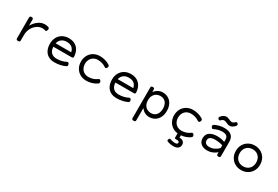

<svg xmlns="http://www.w3.org/2000/svg" viewBox="75 -1815 4647 3213"><g transform="rotate(30 2398.5 -208.5)"><path d="M505.9 -451.7Q529.8 -443.8 529.8 -420.4Q529.8 -412.6 527.8 -405.3Q523.4 -389.2 517.3 -381.1Q511.2 -373 502 -373Q496.6 -373 491.2 -375Q463.9 -383.8 437.5 -383.8Q381.3 -383.8 332 -349.6Q282.7 -315.4 252.9 -257.6Q223.1 -199.7 223.1 -131.8V-26.9Q223.1 -9.8 215.1 -2.4Q207 4.9 187 4.9H186Q166 4.9 158 -2.4Q149.9 -9.8 149.9 -26.9V-424.3Q149.9 -441.4 157.2 -448.7Q164.6 -456.1 183.6 -456.1H184.6Q203.6 -456.1 210.9 -448.7Q218.3 -441.4 218.3 -424.3V-309.6Q260.7 -381.3 318.8 -421.6Q377 -461.9 441.9 -461.9Q473.6 -461.9 505.9 -451.7Z M1131.3 -237.8Q1132.3 -221.7 1124.8 -214.6Q1117.2 -207.5 1100.6 -207.5H747.1Q750.5 -134.8 788.1 -97.4Q825.7 -60.1 894 -60.1Q942.9 -60.1 989.5 -71.3Q1036.1 -82.5 1069.8 -102.1Q1078.1 -106.4 1085 -106.4Q1094.2 -106.4 1101.8 -99.4Q1109.4 -92.3 1113.8 -79.1Q1117.2 -70.3 1117.2 -61.5Q1117.2 -42 1095.7 -31.7Q1056.2 -12.7 1002.4 -1Q948.7 10.7 894 10.7Q823.2 10.7 773.4 -17.6Q723.6 -45.9 697.8 -99.1Q671.9 -152.3 671.9 -225.6Q671.9 -295.4 701.4 -349.1Q731 -402.8 783.7 -432.4Q836.4 -461.9 903.8 -461.9Q974.6 -461.9 1024.4 -433.3Q1074.2 -404.8 1100.8 -354.5Q1127.4 -304.2 1131.3 -237.8ZM752 -275.9H1052.2Q1042 -331.5 1004.6 -361.3Q967.3 -391.1 903.8 -391.1Q843.3 -391.1 803.7 -360.6Q764.2 -330.1 752 -275.9Z M1695.8 -408.2Q1712.9 -397.5 1712.9 -380.4Q1712.9 -369.1 1705.6 -356Q1695.8 -335.9 1680.2 -335.9Q1670.9 -335.9 1662.1 -342.3Q1593.3 -389.6 1506.3 -389.6Q1459.5 -389.6 1423.6 -368.7Q1387.7 -347.7 1367.9 -310.3Q1348.1 -272.9 1348.1 -225.6Q1348.1 -178.2 1367.9 -140.9Q1387.7 -103.5 1423.6 -82.5Q1459.5 -61.5 1506.3 -61.5Q1551.3 -61.5 1593.5 -75.4Q1635.7 -89.4 1670.4 -115.7Q1680.2 -123 1689 -123Q1704.1 -123 1714.8 -104.5Q1723.1 -90.3 1723.1 -79.1Q1723.1 -63 1707.5 -51.8Q1667.5 -22.5 1614.5 -5.9Q1561.5 10.7 1506.3 10.7Q1436.5 10.7 1383.1 -20Q1329.6 -50.8 1300.3 -104.5Q1271 -158.2 1271 -225.6Q1271 -293 1300.3 -346.7Q1329.6 -400.4 1383.1 -431.2Q1436.5 -461.9 1506.3 -461.9Q1558.6 -461.9 1606.7 -448.2Q1654.8 -434.6 1695.8 -408.2Z M2330.6 -237.8Q2331.5 -221.7 2324 -214.6Q2316.4 -207.5 2299.8 -207.5H1946.3Q1949.7 -134.8 1987.3 -97.4Q2024.9 -60.1 2093.3 -60.1Q2142.1 -60.1 2188.7 -71.3Q2235.4 -82.5 2269 -102.1Q2277.3 -106.4 2284.2 -106.4Q2293.5 -106.4 2301 -99.4Q2308.6 -92.3 2313 -79.1Q2316.4 -70.3 2316.4 -61.5Q2316.4 -42 2294.9 -31.7Q2255.4 -12.7 2201.7 -1Q2147.9 10.7 2093.3 10.7Q2022.5 10.7 1972.7 -17.6Q1922.9 -45.9 1897 -99.1Q1871.1 -152.3 1871.1 -225.6Q1871.1 -295.4 1900.6 -349.1Q1930.2 -402.8 1982.9 -432.4Q2035.6 -461.9 2103 -461.9Q2173.8 -461.9 2223.6 -433.3Q2273.4 -404.8 2300 -354.5Q2326.7 -304.2 2330.6 -237.8ZM1951.2 -275.9H2251.5Q2241.2 -331.5 2203.9 -361.3Q2166.5 -391.1 2103 -391.1Q2042.5 -391.1 2002.9 -360.6Q1963.4 -330.1 1951.2 -275.9Z M2930.2 -225.6Q2930.2 -153.3 2903.1 -99.9Q2876 -46.4 2828.4 -17.8Q2780.8 10.7 2720.2 10.7Q2628.4 10.7 2565.4 -69.8V162.6Q2565.4 179.7 2557.4 187Q2549.3 194.3 2529.3 194.3H2528.3Q2508.3 194.3 2500.2 187Q2492.2 179.7 2492.2 162.6V-424.3Q2492.2 -441.4 2499.5 -448.7Q2506.8 -456.1 2525.9 -456.1H2526.9Q2545.9 -456.1 2553.2 -448.7Q2560.5 -441.4 2560.5 -424.3V-378.9Q2591.3 -418.9 2631.8 -440.4Q2672.4 -461.9 2720.2 -461.9Q2780.8 -461.9 2828.4 -433.3Q2876 -404.8 2903.1 -351.3Q2930.2 -297.9 2930.2 -225.6ZM2565.4 -225.6Q2565.4 -174.8 2584.7 -137.7Q2604 -100.6 2637.9 -81.1Q2671.9 -61.5 2715.3 -61.5Q2758.8 -61.5 2790.3 -82.3Q2821.8 -103 2838.4 -140.4Q2855 -177.7 2855 -225.6Q2855 -273.4 2838.4 -310.8Q2821.8 -348.1 2790.3 -368.9Q2758.8 -389.6 2715.3 -389.6Q2671.9 -389.6 2637.9 -370.1Q2604 -350.6 2584.7 -313.5Q2565.4 -276.4 2565.4 -225.6Z M3522 -79.1Q3522 -63 3506.3 -51.8Q3472.2 -26.9 3428 -10.7Q3383.8 5.4 3336.4 9.3V55.2Q3385.7 54.7 3410.6 77.6Q3435.5 100.6 3435.5 137.2Q3435.5 179.7 3405.3 205.1Q3375 230.5 3315.9 230.5Q3282.7 230.5 3251.5 224.6Q3220.2 218.8 3195.3 207Q3184.1 202.1 3184.1 189.9Q3184.1 183.1 3188 172.9Q3196.3 150.9 3210.4 150.9Q3214.4 150.9 3216.8 151.9Q3237.8 159.7 3262.9 165Q3288.1 170.4 3311 170.4Q3335.9 170.4 3350.1 162.4Q3364.3 154.3 3364.3 139.2Q3364.3 123 3351.1 115.2Q3337.9 107.4 3307.6 107.4L3288.6 107.9Q3281.2 107.9 3276.6 102.8Q3272 97.7 3272 86.4V8.8Q3210.9 1.5 3165.3 -30.5Q3119.6 -62.5 3094.7 -113Q3069.8 -163.6 3069.8 -225.6Q3069.8 -293 3099.1 -346.7Q3128.4 -400.4 3181.9 -431.2Q3235.4 -461.9 3305.2 -461.9Q3357.4 -461.9 3405.5 -448.2Q3453.6 -434.6 3494.6 -408.2Q3511.7 -397.5 3511.7 -380.4Q3511.7 -369.1 3504.4 -356Q3494.6 -335.9 3479 -335.9Q3469.7 -335.9 3460.9 -342.3Q3392.1 -389.6 3305.2 -389.6Q3258.3 -389.6 3222.4 -368.7Q3186.5 -347.7 3166.7 -310.3Q3147 -272.9 3147 -225.6Q3147 -178.2 3166.7 -140.9Q3186.5 -103.5 3222.4 -82.5Q3258.3 -61.5 3305.2 -61.5Q3350.1 -61.5 3392.3 -75.4Q3434.6 -89.4 3469.2 -115.7Q3479 -123 3487.8 -123Q3502.9 -123 3513.7 -104.5Q3522 -90.3 3522 -79.1Z M3767.6 -530.3Q3755.4 -530.3 3744.6 -542.5Q3734.4 -553.2 3734.4 -564.5Q3734.4 -573.7 3741.2 -582Q3764.6 -612.3 3791.3 -627.2Q3817.9 -642.1 3843.8 -642.1Q3860.8 -642.1 3874.8 -637.5Q3888.7 -632.8 3908.2 -624Q3925.3 -615.7 3937 -611.8Q3948.7 -607.9 3961.4 -607.9Q3977.1 -607.9 3991.9 -616.2Q4006.8 -624.5 4022.9 -641.1Q4028.8 -647 4037.1 -647Q4049.3 -647 4060.1 -634.8Q4070.3 -624 4070.3 -612.8Q4070.3 -603.5 4063.5 -595.2Q4040 -564.9 4013.4 -550Q3986.8 -535.2 3960.9 -535.2Q3943.8 -535.2 3929.9 -539.8Q3916 -544.4 3896.5 -553.2Q3879.4 -561.5 3867.7 -565.4Q3856 -569.3 3843.3 -569.3Q3827.6 -569.3 3812.7 -561Q3797.9 -552.7 3781.7 -536.1Q3775.9 -530.3 3767.6 -530.3ZM4092.8 -299.3V-26.9Q4092.8 -9.8 4085.4 -2.4Q4078.1 4.9 4059.1 4.9H4058.1Q4039.1 4.9 4031.7 -2.4Q4024.4 -9.8 4024.4 -26.9V-60.1Q3984.9 -26.4 3938.7 -7.8Q3892.6 10.7 3841.3 10.7Q3792.5 10.7 3754.9 -6.1Q3717.3 -22.9 3696.3 -55.2Q3675.3 -87.4 3675.3 -131.8Q3675.3 -209.5 3729.7 -246.1Q3784.2 -282.7 3871.1 -282.7Q3948.7 -282.7 4019.5 -257.8V-299.3Q4019.5 -346.7 3992.9 -368.9Q3966.3 -391.1 3907.2 -391.1Q3870.6 -391.1 3831.1 -380.9Q3791.5 -370.6 3755.9 -352.5Q3748 -348.1 3740.7 -348.1Q3725.1 -348.1 3713.9 -371.6Q3708.5 -383.3 3708.5 -391.1Q3708.5 -408.2 3726.6 -417.5Q3767.6 -439 3814.7 -450.4Q3861.8 -461.9 3909.2 -461.9Q4001 -461.9 4046.9 -420.9Q4092.8 -379.9 4092.8 -299.3ZM4019.5 -138.7V-191.9Q3986.3 -202.6 3948.2 -208.3Q3910.2 -213.9 3871.6 -213.9Q3815.4 -213.9 3783 -194.6Q3750.5 -175.3 3750.5 -133.3Q3750.5 -97.7 3775.1 -77.9Q3799.8 -58.1 3844.2 -58.1Q3941.4 -58.1 4019.5 -138.7Z M4731.4 -225.6Q4731.4 -157.7 4700.9 -103.8Q4670.4 -49.8 4616.9 -19.5Q4563.5 10.7 4497.1 10.7Q4430.7 10.7 4377.2 -19.5Q4323.7 -49.8 4293.2 -103.8Q4262.7 -157.7 4262.7 -225.6Q4262.7 -293.5 4293.2 -347.4Q4323.7 -401.4 4377.2 -431.6Q4430.7 -461.9 4497.1 -461.9Q4563.5 -461.9 4616.9 -431.6Q4670.4 -401.4 4700.9 -347.4Q4731.4 -293.5 4731.4 -225.6ZM4337.9 -225.6Q4337.9 -177.7 4357.7 -140.4Q4377.4 -103 4413.6 -82.3Q4449.7 -61.5 4497.1 -61.5Q4544.4 -61.5 4580.6 -82.3Q4616.7 -103 4636.5 -140.4Q4656.2 -177.7 4656.2 -225.6Q4656.2 -273.4 4636.5 -310.8Q4616.7 -348.1 4580.6 -368.9Q4544.4 -389.6 4497.1 -389.6Q4449.7 -389.6 4413.6 -368.9Q4377.4 -348.1 4357.7 -310.8Q4337.9 -273.4 4337.9 -225.6Z"/></g></svg>

Font: Courier Prime Sans
Style: Regular
Weight: 400
Designer: Alan Dague-Greene
Foundry: Quote-Unquote Apps
Version: Version 3.020